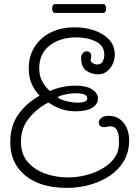

<svg xmlns="http://www.w3.org/2000/svg" viewBox="-20 -889 681 935"><path d="M306 26Q177 26 103.5 -34Q30 -94 30 -196Q30 -278 71 -334Q112 -390 173 -423Q149 -448 134.5 -480Q120 -512 120 -556Q120 -616 148.5 -661Q177 -706 227.5 -731Q278 -756 343 -756Q395 -756 439 -741Q483 -726 510.5 -697Q538 -668 539 -625Q539 -585 515.5 -556Q492 -527 458 -527Q424 -527 399.5 -545.5Q375 -564 375 -607Q375 -620 382.5 -629.5Q390 -639 402 -639Q412 -639 418.5 -633Q425 -627 424 -617Q424 -607 422.5 -601.5Q421 -596 421 -594Q423 -587 432.5 -581Q442 -575 453 -575Q473 -575 480.5 -590Q488 -605 488 -622Q488 -666 447.5 -686.5Q407 -707 352 -707Q273 -707 222 -667.5Q171 -628 171 -556Q171 -520 185.5 -493Q200 -466 223 -446Q284 -472 349 -472Q401 -472 429 -453.5Q457 -435 457 -409Q457 -382 429.5 -364.5Q402 -347 347 -347Q277 -347 216 -390Q162 -363 122 -314.5Q82 -266 82 -198Q82 -139 115 -100.5Q148 -62 200.5 -43.5Q253 -25 311 -25Q354 -25 397 -35.5Q440 -46 476 -66.5Q512 -87 534.5 -116Q557 -145 559 -182Q560 -199 558.5 -220.5Q557 -242 548 -258Q539 -274 515 -274Q509 -274 503 -272Q497 -270 487 -270Q461 -270 461 -293Q461 -305 474 -315Q487 -325 508 -325Q555 -325 582 -290.5Q609 -256 609 -206Q609 -149 583.5 -105.5Q558 -62 514.5 -33Q471 -4 417 11Q363 26 306 26ZM361 -389Q380 -389 392.5 -394Q405 -399 405 -410Q405 -424 389 -429.5Q373 -435 352 -435Q325 -435 297.5 -429Q270 -423 261 -416Q270 -405 301.5 -397Q333 -389 361 -389ZM248 -826Q241 -826 237.5 -832.5Q234 -839 234 -848Q234 -856 237.5 -862.5Q241 -869 248 -869H483Q490 -869 493.5 -862.5Q497 -856 497 -848Q497 -839 493.5 -832.5Q490 -826 483 -826Z"/></svg>

Font: Twinkle Star
Style: Regular
Weight: 400
Designer: Robert E. Leuschke
Foundry: Robert E. Leuschke
Version: Version 2.010; ttfautohint (v1.8.3)